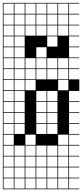

<svg xmlns="http://www.w3.org/2000/svg" viewBox="-20 -1025 578 1352"><path d="M0 307.7V-1004.8H538.5V-1000H466.3V-927.9H538.5V-923.1H466.3V-851H538.5V-846.2H466.3V-774H538.5V-769.2H466.3V-697.1H538.5V-692.3H466.3V-620.2H538.5V-615.4H466.3V-543.3H538.5V-538.5H466.3V-466.3H538.5V-384.6H466.3V-312.5H538.5V-307.7H466.3V-235.6H538.5V-230.8H466.3V-158.7H538.5V-153.8H466.3V-81.7H538.5V-76.9H466.3V-4.8H538.5V0H466.3V72.1H538.5V76.9H466.3V149H538.5V153.8H466.3V226H538.5V230.8H466.3V302.9H538.5V307.7ZM389.4 -927.9H461.5V-1000H389.4ZM312.5 -927.9H384.6V-1000H312.5ZM235.6 -927.9H307.7V-1000H235.6ZM158.7 -927.9H230.8V-1000H158.7ZM81.7 -927.9H153.8V-1000H81.7ZM4.8 -927.9H76.9V-1000H4.8ZM389.4 -851H461.5V-923.1H389.4ZM312.5 -851H384.6V-923.1H312.5ZM235.6 -851H307.7V-923.1H235.6ZM158.7 -851H230.8V-923.1H158.7ZM81.7 -851H153.8V-923.1H81.7ZM4.8 -851H76.9V-923.1H4.8ZM158.7 -774H230.8V-846.2H158.7ZM4.8 -774H76.9V-846.2H4.8ZM389.4 -774H461.5V-846.2H389.4ZM312.5 -774H384.6V-846.2H312.5ZM81.7 -774H153.8V-846.2H81.7ZM235.6 -774H307.7V-846.2H235.6ZM4.8 -697.1H76.9V-769.2H4.8ZM81.7 -697.1H153.8V-769.2H81.7ZM312.5 -697.1H384.6V-769.2H312.5ZM235.6 -620.2H307.7V-692.3H235.6ZM81.7 -620.2H153.8V-692.3H81.7ZM4.8 -620.2H76.9V-692.3H4.8ZM4.8 -543.3H76.9V-615.4H4.8ZM389.4 -543.3H461.5V-615.4H389.4ZM235.6 -543.3H307.7V-615.4H235.6ZM81.7 -543.3H153.8V-615.4H81.7ZM312.5 -543.3H384.6V-615.4H312.5ZM158.7 -543.3H230.8V-615.4H158.7ZM4.8 -466.3H76.9V-538.5H4.8ZM389.4 -466.3H461.5V-538.5H389.4ZM235.6 -466.3H307.7V-538.5H235.6ZM81.7 -466.3H153.8V-538.5H81.7ZM312.5 -466.3H384.6V-538.5H312.5ZM158.7 -466.3H230.8V-538.5H158.7ZM389.4 -389.4H461.5V-461.5H389.4ZM81.7 -389.4H153.8V-461.5H81.7ZM4.8 -389.4H76.9V-461.5H4.8ZM158.7 -389.4H230.8V-461.5H158.7ZM4.8 -312.5H76.9V-384.6H4.8ZM312.5 -312.5H384.6V-384.6H312.5ZM81.7 -312.5H153.8V-384.6H81.7ZM235.6 -312.5H307.7V-384.6H235.6ZM4.8 -235.6H76.9V-307.7H4.8ZM312.5 -235.6H384.6V-307.7H312.5ZM81.7 -235.6H153.8V-307.7H81.7ZM235.6 -235.6H307.7V-307.7H235.6ZM4.8 -158.7H76.9V-230.8H4.8ZM312.5 -158.7H384.6V-230.8H312.5ZM81.7 -158.7H153.8V-230.8H81.7ZM235.6 -158.7H307.7V-230.8H235.6ZM235.6 -81.7H307.7V-153.8H235.6ZM4.8 -81.7H76.9V-153.8H4.8ZM312.5 -81.7H384.6V-153.8H312.5ZM81.7 -81.7H153.8V-153.8H81.7ZM158.7 -4.8H230.8V-76.9H158.7ZM389.4 -4.8H461.5V-76.9H389.4ZM76.9 -76.9H4.8V-4.8H76.9ZM235.6 72.1H307.7V0H235.6ZM4.8 72.1H76.9V0H4.8ZM312.5 72.1H384.6V0H312.5ZM158.7 72.1H230.8V0H158.7ZM389.4 72.1H461.5V0H389.4ZM81.7 72.1H153.8V0H81.7ZM235.6 149H307.7V76.9H235.6ZM312.5 149H384.6V76.9H312.5ZM158.7 149H230.8V76.9H158.7ZM4.8 149H76.9V76.9H4.8ZM389.4 149H461.5V76.9H389.4ZM81.7 149H153.8V76.9H81.7ZM235.6 226H307.7V153.8H235.6ZM312.5 226H384.6V153.8H312.5ZM158.7 226H230.8V153.8H158.7ZM4.8 226H76.9V153.8H4.8ZM389.4 226H461.5V153.8H389.4ZM81.7 226H153.8V153.8H81.7ZM312.5 302.9H384.6V230.8H312.5ZM235.6 302.9H307.7V230.8H235.6ZM158.7 302.9H230.8V230.8H158.7ZM389.4 302.9H461.5V230.8H389.4ZM81.7 302.9H153.8V230.8H81.7ZM4.8 302.9H76.9V230.8H4.8Z"/></svg>

Font: Jacquarda Bastarda 9 Charted
Style: Regular
Weight: 400
Designer: Sarah Cadigan-Fried
Version: Version 1.000; ttfautohint (v1.8.4.7-5d5b)